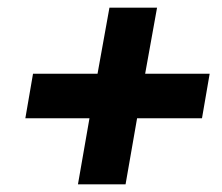

<svg xmlns="http://www.w3.org/2000/svg" viewBox="-20 -606 578 500"><path d="M183 -126 213 -298H46L66 -414H234L265 -586H389L358 -414H526L506 -298H337L307 -126Z"/></svg>

Font: Creato Display ExtraBold
Style: Italic
Weight: 800
Italic angle: -10°
Version: Version 1.000